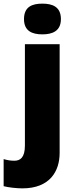

<svg xmlns="http://www.w3.org/2000/svg" viewBox="-71 -796 415 1056"><path d="M61 -691C61 -625 106 -607 162 -607C217 -607 264 -625 264 -691C264 -759 217 -776 162 -776C106 -776 61 -759 61 -691ZM52 240C204 240 257 145 257 45V-553H66V5C66 72 39 88 8 88C-14 88 -30 85 -51 79V228C-25 235 21 240 52 240Z"/></svg>

Font: Noto Sans Arabic UI Bk
Style: Regular
Weight: 900
Designer: Monotype Design Team, Nadine Chahine and Nizar Qandah
Foundry: Monotype Imaging Inc.
Version: Version 2.010